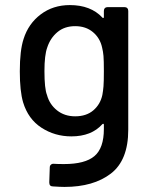

<svg xmlns="http://www.w3.org/2000/svg" viewBox="-20 -537 583 756"><path d="M404 -509H470Q477 -509 481 -505Q485 -501 485 -494V-26Q485 94 416.5 146.5Q348 199 234 199Q218 199 188 197Q174 197 174 181L176 122Q176 115 181 111Q186 107 193 108Q207 109 232 109Q315 109 352 77.5Q389 46 389 -29V-46Q389 -49 387 -49.5Q385 -50 383 -48Q340 0 261 0Q196 0 143.5 -34Q91 -68 71 -134Q58 -178 58 -256Q58 -339 73 -384Q92 -444 140.5 -480.5Q189 -517 255 -517Q337 -517 383 -468Q385 -465 387 -466Q389 -467 389 -470V-494Q389 -501 393 -505Q397 -509 404 -509ZM389 -257Q389 -299 387.5 -316.5Q386 -334 382 -350Q374 -387 346 -410.5Q318 -434 276 -434Q234 -434 206 -410.5Q178 -387 166 -350Q155 -320 155 -257Q155 -188 165 -163Q175 -126 204.5 -102.5Q234 -79 276 -79Q320 -79 347.5 -102.5Q375 -126 383 -163Q386 -179 387.5 -197Q389 -215 389 -257Z"/></svg>

Font: Barlow_Medium_SS
Style: Regular
Weight: 500
Designer: Jeremy Tribby
Foundry: Jeremy Tribby
Version: Version 1.101 August 23, 2024